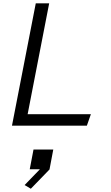

<svg xmlns="http://www.w3.org/2000/svg" viewBox="-20 -750 660 1146"><path d="M51.5 0H498.5L522.5 -68.5H145L273.5 -730H193.5ZM127 354.5 164 376.5 275.5 261.5 298 142.5H180L157.5 260.5H218Z"/></svg>

Font: Monaspace Krypton Light
Style: Italic
Weight: 300
Italic angle: -11°
Designer: Riley Cran & the Lettermatic Team
Foundry: Lettermatic
Version: Version 1.101 (Monaspace Krypton)